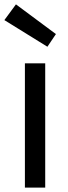

<svg xmlns="http://www.w3.org/2000/svg" viewBox="-32 -859 310 879"><path d="M185 -645 -12 -767 41 -839 224 -703ZM82 0V-569H175V0Z"/></svg>

Font: Yaldevi Medium
Style: Regular
Weight: 500
Designer: Sol Matas, Rajitha Manaperi, Kosala Senevirathne
Foundry: Mooniak
Version: Version 1.100